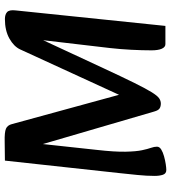

<svg xmlns="http://www.w3.org/2000/svg" viewBox="26 -762 748 841"><g transform="rotate(-90 400.5 -342.0)"><path d="M76 12Q60 12 55 -3Q50 -18 50 -39Q50 -74 54 -113.5Q58 -153 62 -191L117 -695L200 -696Q241 -697 256.5 -690.5Q272 -684 277 -664L425 -123L373 -125L604 -628Q617 -656 652 -675.5Q687 -695 737 -695Q757 -695 767.5 -685.5Q778 -676 775 -649L707 8H627Q614 8 607 -8Q600 -24 600 -53Q600 -94 602.5 -142Q605 -190 610 -234L647 -550L653 -546L522 -264Q482 -178 457 -127.5Q432 -77 416.5 -52Q401 -27 390 -19.5Q379 -12 367 -12Q354 -12 345.5 -17.5Q337 -23 332 -41L183 -551L192 -552L164 -293Q155 -214 156 -167Q157 -120 162.5 -94.5Q168 -69 173 -55Q178 -41 178 -29Q178 -18 166 -10.5Q154 -3 136 2Q118 7 101.5 9.5Q85 12 76 12Z"/></g></svg>

Font: Alkatra
Style: Regular
Weight: 400
Designer: Suman Bhandary
Version: Version 1.100;gftools[0.9.22]